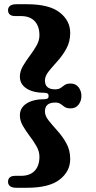

<svg xmlns="http://www.w3.org/2000/svg" viewBox="-20 -760 456 908"><path d="M210 -306Q210 -321 192.5 -321Q137 -321 105.5 -341.5Q74 -362 74 -397.5Q74 -422.5 88 -446.8Q102 -471 120.2 -495.2Q138.5 -519.5 152.5 -543.8Q166.5 -568 166.5 -593Q166.5 -636 144 -660Q121.5 -684 79 -684H52.5Q18 -684 18 -712.5Q18 -724 27 -732Q36 -740 58.5 -740H108Q212.5 -740 262.2 -701.2Q312 -662.5 312 -604.5Q312 -563 294 -530.2Q276 -497.5 252.2 -471.2Q228.5 -445 210.5 -422.8Q192.5 -400.5 192.5 -379Q192.5 -337.5 241 -337.5Q257.5 -337.5 266.8 -344.2Q276 -351 286 -358Q296 -365 314 -365Q338 -365 351.5 -347.5Q365 -330 365 -306Q365 -282.5 351.5 -265Q338 -247.5 314 -247.5Q296 -247.5 286 -254.2Q276 -261 266.8 -268Q257.5 -275 241 -275Q192.5 -275 192.5 -233Q192.5 -212 210.5 -189.5Q228.5 -167 252.2 -140.8Q276 -114.5 294 -82Q312 -49.5 312 -7.5Q312 50.5 262.2 89.2Q212.5 128 108 128H58.5Q36 128 27 120Q18 112 18 100Q18 71.5 52.5 71.5H79Q121.5 71.5 144 47.8Q166.5 24 166.5 -19Q166.5 -44 152.5 -68.5Q138.5 -93 120.2 -117Q102 -141 88 -165.2Q74 -189.5 74 -214.5Q74 -250 105.5 -270.5Q137 -291 192.5 -291Q210 -291 210 -306Z"/></svg>

Font: Fraunces 9pt
Style: Bold
Weight: 700
Version: Version 1.000;[b76b70a41]